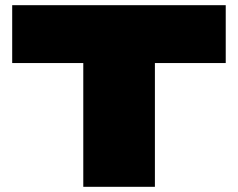

<svg xmlns="http://www.w3.org/2000/svg" viewBox="-20 -720 918 740"><path d="M850 -477H577V0H301V-477H27V-700H850Z"/></svg>

Font: Georama Expanded Black
Style: Regular
Weight: 900
Width: 7
Designer: Jean-Baptiste Levee
Foundry: Production Type
Version: Version 1.000